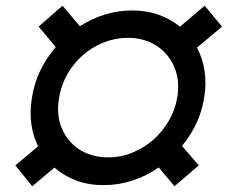

<svg xmlns="http://www.w3.org/2000/svg" viewBox="-20 -639 819 673"><path d="M33.7 -59.3 113.6 -126.1Q95.5 -162.6 89.7 -205.1Q83.8 -247.5 92 -296.9Q100.1 -348.4 121.6 -392.4Q143.1 -436.4 175.4 -474.1L115.4 -545.8L199.2 -619L259.9 -547.2Q301.8 -573.9 347.8 -588.1Q393.8 -602.3 443.9 -602.3Q494.3 -602.3 535.9 -587.4Q577.4 -572.4 610.8 -545.5L697.4 -619L758.2 -545.8L670.5 -471.9Q690 -435.4 696.9 -391.5Q703.8 -347.7 695.7 -296.9Q687.9 -247.9 668 -206Q648.1 -164.1 617.9 -127.5L676.8 -59.3L591.6 13.8L536.2 -52.2Q493.3 -22 444.4 -6Q395.6 9.9 343 9.9Q290.1 9.9 247.2 -6.2Q204.2 -22.4 170.8 -51.5L93 13.8ZM196.4 -190.3Q206 -166.5 221.8 -147.4Q237.6 -128.2 258.3 -114.9Q279.1 -101.6 304.7 -94.5Q330.3 -87.4 359.4 -87.4Q403.8 -87.4 444.2 -104Q484.7 -120.7 517.2 -149.1Q549.7 -177.6 571.7 -215.7Q593.8 -253.9 601.2 -296.9Q611.2 -356.5 590.9 -404.1Q581 -427.6 565 -446.6Q549 -465.6 528.2 -478.9Q507.5 -492.2 482.4 -499.3Q457.4 -506.4 429 -506.4Q384.2 -506.4 343.6 -490.2Q302.9 -474.1 270.6 -445.8Q238.3 -417.6 216.4 -379.4Q194.6 -341.3 187.1 -296.9Q176.8 -235.4 196.4 -190.3Z"/></svg>

Font: Inter P Extra Bold
Style: Italic
Weight: 800
Italic angle: 9.39999°
Designer: Rasmus Andersson
Foundry: rsms
Version: Version 3.018;git-588b23468